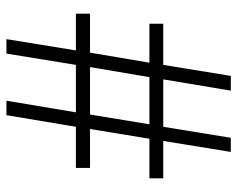

<svg xmlns="http://www.w3.org/2000/svg" viewBox="-92 -662 754 611"><g transform="rotate(90 285.5 -357.0)"><path d="M422 -455 391 -266H515V-221H384L347 0H301L338 -221H187L151 0H105L141 -221H24V-266H148L180 -455H56V-499H187L222 -714H269L233 -499H384L419 -714H464L429 -499H548V-455ZM194 -266H345L376 -455H226Z"/></g></svg>

Font: Noto Sans Thai Looped SemiCondensed Light
Style: Regular
Weight: 300
Width: 4
Designer: Sasikarn Vongin, Ben Mitchell
Foundry: The Fontpad Ltd
Version: Version 1.001; ttfautohint (v1.8.4.7-5d5b)